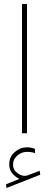

<svg xmlns="http://www.w3.org/2000/svg" viewBox="-20 -663 243 955"><path d="M76.2 227.1Q56.6 217.3 41.3 199.5Q25.9 181.6 25.9 154.8Q25.9 116.7 53.2 93.3Q80.6 69.8 112.8 69.8Q125.5 69.8 133.3 71.3Q141.1 72.8 153.8 77.1L154.3 98.6Q135.7 92.3 114.7 92.3Q86.9 92.3 65.9 110.8Q44.9 129.4 44.9 155.3Q44.9 182.1 66.7 198Q88.4 213.9 107.9 211.4Q114.3 210.9 121.6 207.5L177.2 186.5L180.2 206.1L12.2 272L9.8 253.9ZM114.3 -643.1V0H89.4V-643.1Z"/></svg>

Font: Vazirmatn UI FD Thin
Style: Regular
Weight: 100
Designer: Saber Rastikerdar
Foundry: Saber Rastikerdar
Version: Version 33.003